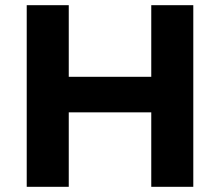

<svg xmlns="http://www.w3.org/2000/svg" viewBox="-20 -720 848 740"><path d="M563 0V-700H725V0ZM83 0V-700H245V0ZM233 -287V-424H575V-287Z"/></svg>

Font: Montserrat Thin
Style: Bold
Weight: 700
Version: Version 9.000